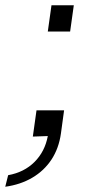

<svg xmlns="http://www.w3.org/2000/svg" viewBox="-80 -520 375 731"><path d="M-60 191 -49 147Q12 136 51.5 96.5Q91 57 102 -2L45 0L59 -100H164L152 -12Q144 45 116 87.5Q88 130 43 156.5Q-2 183 -60 191ZM102 -400 116 -500H201L187 -400Z"/></svg>

Font: Finlandica
Style: Italic
Weight: 400
Italic angle: -8°
Designer: Niklas Ekholm, Juho Hiilivirta, Jaakko Suomalainen
Foundry: Helsinki Type Studio
Version: Version 1.064